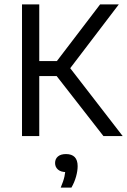

<svg xmlns="http://www.w3.org/2000/svg" viewBox="-20 -615 574 868"><path d="M447.5 0 210.5 -304 432.5 -595H517L288.5 -295L289.5 -317L534.5 0ZM79.5 0V-595H157.5V0ZM144.5 -271V-339H245V-271ZM254.5 233Q267 203.5 271.5 182.5Q276 161.5 276 141L288 163H280Q255 163 242 151.5Q229 140 229 122Q229 103.5 241.8 92.5Q254.5 81.5 278.5 81.5Q304.5 81.5 317.8 95.2Q331 109 331 136Q331 157.5 323.8 183.5Q316.5 209.5 303 233Z"/></svg>

Font: Encode Sans SC SemiCondensed
Style: Regular
Weight: 400
Width: 4
Designer: Multiple Designers
Foundry: Impallari Type
Version: Version 3.002